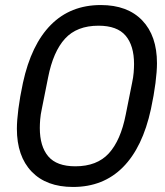

<svg xmlns="http://www.w3.org/2000/svg" viewBox="-20 -730 654 762"><path d="M270 12Q164 12 105.5 -49Q47 -110 47 -219Q47 -251 53 -298Q59 -345 71 -401Q104 -553 182 -631.5Q260 -710 380 -710Q486 -710 544.5 -649Q603 -588 603 -479Q603 -447 597 -400Q591 -353 579 -297Q546 -145 468 -66.5Q390 12 270 12ZM279 -70Q365 -70 412 -121.5Q459 -173 479 -275L504 -400Q509 -423 510.5 -442Q512 -461 512 -476Q512 -549 478.5 -588.5Q445 -628 371 -628Q285 -628 238 -576.5Q191 -525 171 -423L146 -298Q141 -275 139.5 -256Q138 -237 138 -222Q138 -149 171.5 -109.5Q205 -70 279 -70Z"/></svg>

Font: IBM Plex Sans Condensed Text
Style: Italic
Weight: 450
Width: 3
Italic angle: -11°
Designer: Mike Abbink, Paul van der Laan, Pieter van Rosmalen
Foundry: Bold Monday
Version: Version 1.1